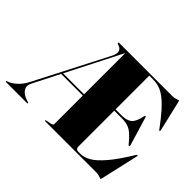

<svg xmlns="http://www.w3.org/2000/svg" viewBox="-155 -974 1248 1248"><g transform="rotate(45 469.5 -350.0)"><path d="M406.5 -29V-291H207.5L116 -111Q98 -76 115.2 -50.2Q132.5 -24.5 173.5 -12L183.5 -9Q189.5 -7 189.5 -4Q189.5 0 184.5 0H-7.5Q-12.5 0 -12.5 -4Q-12.5 -7 -6.5 -9L3.5 -12.5Q24.5 -20 53 -45.8Q81.5 -71.5 103 -114L359 -611.5Q373 -639 368 -658.8Q363 -678.5 341 -685Q331.5 -688 328.2 -691Q325 -694 325 -696Q325 -700 331 -700H820.5Q839.5 -700 853.5 -705.5Q867.5 -711 870.5 -711Q873 -711 875.5 -699L924.5 -490Q925.5 -482.5 922.5 -481Q919.5 -479.5 915.5 -485Q868.5 -549 832.5 -588.8Q796.5 -628.5 767 -650.2Q737.5 -672 711 -680Q684.5 -688 656.5 -688H620.5V-378H676.5Q724.5 -378 748.5 -399.2Q772.5 -420.5 783.5 -479Q784.5 -485 788.5 -485Q793 -485 794.5 -479L854.5 -280Q856 -274 852.5 -272Q848.5 -270 844.5 -274Q815 -311 792 -331Q769 -351 745.5 -358.5Q722 -366 691.5 -366H620.5V-37Q620.5 -12 645.5 -12H664.5Q696 -12 732.2 -32.2Q768.5 -52.5 815.5 -107Q862.5 -161.5 925.5 -265Q929.5 -270.5 932.5 -269Q935.5 -267.5 934.5 -260L875.5 -1Q873 11 870.5 11Q867.5 11 853.5 5.5Q839.5 0 820.5 0H353.5Q347.5 0 347.5 -4Q347.5 -7.5 355.5 -9L383.5 -14Q406.5 -18 406.5 -29ZM405 -679 213.5 -302.5H406.5V-679Z"/></g></svg>

Font: Fraunces 144pt Black
Style: Regular
Weight: 900
Version: Version 1.000;[0bf87f6ff]